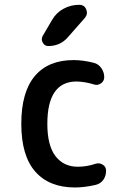

<svg xmlns="http://www.w3.org/2000/svg" viewBox="-20 -785 540 814"><path d="M201.2 -701.2Q218.8 -731.4 249.5 -748Q280.3 -764.6 315.4 -764.6Q337.9 -764.6 345.7 -745.1Q353.5 -725.6 339.8 -709L267.6 -627Q235.4 -589.8 184.6 -589.8Q168.9 -589.8 161.1 -604.5Q153.3 -619.1 161.1 -632.8ZM297.9 9.8Q188.5 9.8 129.4 -57.6Q70.3 -125 70.3 -259.8Q70.3 -394.5 127.4 -462.4Q184.6 -530.3 292 -530.3Q332 -530.3 377.9 -518.6Q397.5 -513.7 409.7 -496.1Q421.9 -478.5 421.9 -458Q421.9 -441.4 408.2 -431.6Q394.5 -421.9 378.9 -426.8Q341.8 -438.5 304.7 -439.5Q180.7 -439.5 180.7 -259.8Q180.7 -168 215.3 -123Q250 -78.1 309.6 -78.1Q347.7 -78.1 385.7 -90.8Q401.4 -95.7 415.5 -86.9Q429.7 -78.1 429.7 -61.5Q429.7 -39.1 418 -22.5Q406.2 -5.9 384.8 -1Q337.9 9.8 297.9 9.8Z"/></svg>

Font: Rounded-X Mgen+ 2m medium
Style: Regular
Weight: 500
Designer: [Source Han Sans]
Ryoko NISHIZUKA  (kana & ideographs); Paul D. Hunt (Latin, Greek & Cyrillic); Wenlong ZHANG  (bopomofo
Version: Version 1.059.20150602